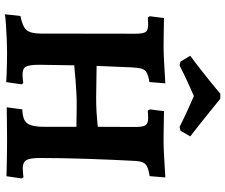

<svg xmlns="http://www.w3.org/2000/svg" viewBox="-88 -826 923 787"><g transform="rotate(90 373.5 -432.5)"><path d="M38.6 8.8 45.5 -54.7Q89.4 -63.3 103.5 -80.1Q117.6 -96.9 117.6 -138.9L118.2 -525.6Q118.2 -557.1 111.2 -567.7Q104.2 -578.2 82.1 -578.2Q76.1 -578.2 67.2 -577.7Q58.4 -577.2 51.7 -576.7L46.5 -585.2L54 -643.2Q79.3 -642.6 115.2 -642.1Q151.2 -641.5 173.1 -641.5Q193.9 -641.5 234.1 -643.6Q274.3 -645.6 321.6 -648.7L316.3 -583.4Q291.4 -579.4 278.8 -573Q266.2 -566.7 261.9 -552.5Q257.7 -538.4 256.1 -510.5L250.1 -367L380.7 -365.1Q411.9 -365.1 438 -366.7Q464.2 -368.2 499.8 -372L500.4 -525.6Q500.4 -556.7 493.4 -567.4Q486.4 -578.2 464.3 -578.2Q457.7 -578.2 448.9 -577.7Q440.1 -577.2 433.4 -576.7L428.3 -585.2L435.7 -643.2Q446.1 -643.2 469.5 -642.6Q492.9 -642.1 518.9 -641.8Q544.8 -641.5 562.1 -641.5Q581.9 -641.5 620.6 -643.6Q659.4 -645.6 707.4 -648.7L702 -584.3Q665.5 -578.9 653.7 -568Q641.8 -557.2 639.8 -528.7Q637.3 -484.2 635 -431.5Q632.7 -378.8 631 -325.3Q629.2 -271.8 628.4 -222.7Q627.6 -173.6 627.6 -135.8Q627.6 -93.8 636.4 -79.1Q645.2 -64.3 669.4 -64.3Q679 -64.3 689.8 -65.3Q700.5 -66.3 706.7 -67.3L711.4 -60.1L702.4 2.5Q674.3 1.5 631.9 0.8Q589.5 0 557.8 0Q543.5 0 519 0.3Q494.4 0.5 467.9 0.8Q441.4 1 419.8 1.5L428.3 -62.4Q456.7 -63.4 472 -71.2Q487.4 -78.9 493.6 -99Q499.8 -119.1 499.8 -155.4V-284.3Q484 -284.3 463.4 -284.8Q442.7 -285.3 422.9 -285.3Q403.2 -285.3 389.8 -285.3Q381.1 -285.3 358.5 -284Q335.8 -282.8 306.5 -280.5Q277.2 -278.2 247.7 -275.2L245.5 -131.8Q245.5 -90.9 253.3 -77.2Q261.2 -63.4 284.1 -63.4Q293.3 -63.4 303.8 -64.4Q314.3 -65.4 320.9 -66.4L325.6 -59.7L316.6 3.5Q304.9 2.5 282 1.7Q259.1 1 235.5 0.5Q211.9 0 196.9 0Q173.2 0 142 1.3Q110.8 2.6 82.9 4.5Q54.9 6.3 38.6 8.8ZM247.8 -707 232.5 -710.7 208.5 -750.8Q236.2 -771 263.6 -792.6Q291 -814.1 314 -832.6Q337 -851.2 350.6 -862.6Q364.1 -874 364.1 -874H384Q384 -874.9 397.6 -863.7Q411.2 -852.5 434.1 -834Q457.1 -815.5 484.5 -793.5Q512 -771.5 539.1 -750.8L515.7 -710.7L500.4 -707Q465.8 -724.3 430.5 -740.5Q395.2 -756.6 373.8 -765.7Q352.4 -756.6 317.9 -740.8Q283.3 -724.9 247.8 -707Z"/></g></svg>

Font: Alegreya
Style: Regular
Weight: 400
Designer: Juan Pablo del Peral
Foundry: Huerta Tipografica
Version: Version 2.009